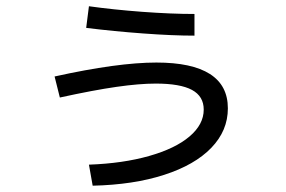

<svg xmlns="http://www.w3.org/2000/svg" viewBox="-20 -590 904 606"><path d="M623 -244.1Q623 -286.1 585.9 -306.2Q548.8 -326.2 471.7 -326.2Q419.9 -326.2 348.1 -315.9Q276.4 -305.7 168.9 -282.2L152.3 -348.6Q351.6 -392.6 473.6 -392.6Q585.9 -392.6 642.6 -356.4Q699.2 -320.3 699.2 -248Q699.2 -177.7 647 -123.5Q594.7 -69.3 498 -38.1Q401.4 -6.8 272.5 -3.9L260.7 -70.3Q368.2 -74.2 450.7 -97.7Q533.2 -121.1 578.1 -159.2Q623 -197.3 623 -244.1ZM252 -502 260.7 -570.3Q336.9 -559.6 428.7 -552.7Q520.5 -545.9 593.8 -545.9V-477.5Q524.4 -477.5 431.6 -484.4Q338.9 -491.2 252 -502Z"/></svg>

Font: Pretendard GOV Variable
Style: Regular
Weight: 400
Designer: Base glyphs from Inter by Rasmus Andersson; Hangul glyphs from Noto Sans CJK(Source Han Sans) by Jang Soo-young and Kang
Foundry: Kil Hyung-jin
Version: Version 1.307;Glyphs 3.2 (3192)